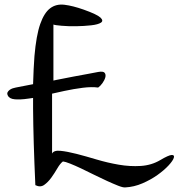

<svg xmlns="http://www.w3.org/2000/svg" viewBox="-20 -817 792 830"><path d="M13.7 -404.3Q9.8 -412.1 12.7 -418Q15.6 -423.8 21.5 -428.2Q27.3 -432.6 34.7 -435.1Q42 -437.5 47.9 -438.5Q60.5 -441.4 87.9 -446.3Q104.5 -449.2 123 -453.1Q125 -521.5 128.9 -574.2Q136.7 -664.1 153.8 -712.9Q170.9 -761.7 196.8 -781.2Q222.7 -800.8 258.8 -796.4Q294.9 -792 341.8 -775.4Q399.4 -754.9 414.1 -741.2Q428.7 -727.5 416.5 -719.2Q404.3 -710.9 373.5 -707.5Q342.8 -704.1 309.1 -703.6Q275.4 -703.1 246.6 -705.6Q217.8 -708 210.9 -710.9V-468.8Q215.8 -469.7 224.6 -471.7Q263.7 -479.5 299.3 -486.3Q335 -493.2 362.8 -498Q390.6 -502.9 404.3 -505.9Q426.8 -509.8 432.6 -502Q438.5 -494.1 435.1 -481.9Q431.6 -469.7 422.4 -457Q413.1 -444.3 404.3 -438.5Q376 -442.4 337.4 -437.5Q298.8 -432.6 257.8 -423.8L205.1 -412.1V-153.3Q212.9 -168 241.7 -165Q270.5 -162.1 310.5 -151.9Q350.6 -141.6 397.9 -127.4Q445.3 -113.3 493.7 -105Q542 -96.7 588.4 -99.6Q634.8 -102.5 672.9 -125Q709 -146.5 722.2 -147Q735.4 -147.5 731.4 -134.8Q727.5 -122.1 708.5 -101.6Q689.5 -81.1 660.6 -60.5Q631.8 -40 595.7 -24.4Q559.6 -8.8 521.5 -6.8Q511.7 -5.9 490.7 -14.2Q469.7 -22.5 442.9 -34.7Q416 -46.9 386.7 -61.5Q357.4 -76.2 330.6 -88.9Q303.7 -101.6 282.7 -109.9Q261.7 -118.2 252 -119.1Q240.2 -110.4 228 -89.4Q215.8 -68.4 201.7 -48.8Q187.5 -29.3 170.9 -17.6Q154.3 -5.9 132.8 -16.6Q124 -210.9 123 -347.7V-393.6Q112.3 -391.6 101.6 -390.6Q68.4 -385.7 44.4 -387.7Q20.5 -389.6 13.7 -404.3Z"/></svg>

Font: Over the Rainbow
Style: Regular
Weight: 400
Designer: Kimberly Geswein
Foundry: Kimberly Geswein
Version: Version 1.002 2010